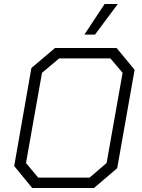

<svg xmlns="http://www.w3.org/2000/svg" viewBox="-20 -940 708 960"><path d="M51 -110 137 -600 255 -700H563L653 -591L566 -99L450 0H141ZM428 -52 513 -125 593 -576 532 -648H276L190 -576L110 -125L171 -52ZM503 -920H569L455 -767H402Z"/></svg>

Font: Chakra Petch Light
Style: Italic
Weight: 300
Italic angle: -10°
Designer: Katatrad Aksorn Co.,Ltd.
Foundry: Cadson Demak Co.,Ltd.
Version: Version 1.000; ttfautohint (v1.6)